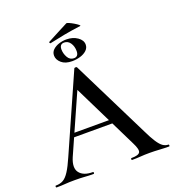

<svg xmlns="http://www.w3.org/2000/svg" viewBox="-164 -1022 1037 1144"><g transform="rotate(-20 354.5 -450.0)"><path d="M179 -245 192 -270H472L479 -245ZM711 -12Q715 -12 715 -6Q715 0 711 0Q681 0 649.5 -2Q618 -4 589 -4Q556 -4 531.5 -2Q507 0 477 0Q473 0 473 -6Q473 -12 477 -12Q522 -12 531 -28Q540 -44 516 -91L307 -516L348 -583L150 -137Q124 -76 148.5 -44Q173 -12 232 -12Q237 -12 237 -6Q237 0 232 0Q202 0 177 -2Q152 -4 114 -4Q76 -4 53.5 -2Q31 0 -2 0Q-6 0 -6 -6Q-6 -12 -2 -12Q25 -12 44.5 -23Q64 -34 83 -63.5Q102 -93 125 -146L340 -631Q342 -634 349 -634Q356 -634 357 -631L602 -137Q625 -89 643 -61.5Q661 -34 677 -23Q693 -12 711 -12ZM343 -675Q300 -675 276 -696Q252 -717 252 -743Q252 -765 267.5 -779.5Q283 -794 306 -801.5Q329 -809 353 -809Q394 -809 423 -789Q452 -769 452 -741Q452 -720 436 -705Q420 -690 395 -682.5Q370 -675 343 -675ZM359 -688Q388 -688 388 -723Q388 -753 373.5 -774.5Q359 -796 335 -796Q306 -796 306 -763Q306 -737 319.5 -712.5Q333 -688 359 -688ZM259 -820Q255 -819 253 -824Q251 -829 254 -830Q293 -850 321.5 -865.5Q350 -881 386 -899Q390 -901 403.5 -895Q417 -889 432 -880Q447 -871 455.5 -864Q464 -857 459 -856Q399 -848 351.5 -839Q304 -830 259 -820Z"/></g></svg>

Font: Cormorant Garamond Light SemiBold
Style: Regular
Weight: 600
Version: Version 4.001